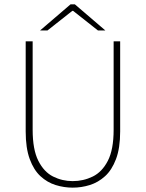

<svg xmlns="http://www.w3.org/2000/svg" viewBox="-20 -850 670 882"><path d="M314 12Q274 12 235.5 0Q197 -12 166 -40.5Q135 -69 116.5 -119.5Q98 -170 98 -246V-660H130V-254Q130 -163 156 -111.5Q182 -60 224 -39Q266 -18 314 -18Q363 -18 406 -39Q449 -60 475.5 -111.5Q502 -163 502 -254V-660H532V-246Q532 -170 513 -119.5Q494 -69 462.5 -40.5Q431 -12 392.5 0Q354 12 314 12ZM164 -710 304 -830H324L464 -710H430L316 -800H312L198 -710Z"/></svg>

Font: Source Sans 3 VF
Style: Regular
Weight: 200
Designer: Paul D. Hunt
Foundry: Adobe
Version: Version 3.046;hotconv 1.0.118;makeotfexe 2.5.65603